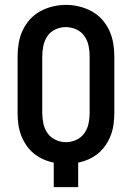

<svg xmlns="http://www.w3.org/2000/svg" viewBox="-20 -766 540 786"><path d="M200 0V-100Q177 -105 156 -114.5Q135 -124 117.5 -138.5Q100 -153 87 -172.5Q74 -192 66 -213.5Q58 -235 55 -258Q52 -281 52 -304V-535Q52 -562 56.5 -589Q61 -616 72.5 -641Q84 -666 102.5 -686.5Q121 -707 145 -720Q169 -733 196 -739.5Q223 -746 250 -746Q277 -746 304 -739.5Q331 -733 355 -720Q379 -707 397.5 -686.5Q416 -666 427.5 -641Q439 -616 443.5 -589Q448 -562 448 -535V-304Q448 -281 445 -258Q442 -235 434 -213.5Q426 -192 413 -172.5Q400 -153 382.5 -138.5Q365 -124 344 -114.5Q323 -105 300 -100V0ZM250 -184Q272 -184 292.5 -193.5Q313 -203 325.5 -221Q338 -239 342.5 -260.5Q347 -282 347 -304V-535Q347 -557 342.5 -579Q338 -601 325 -619Q312 -637 291.5 -646Q271 -655 249 -655Q227 -655 206.5 -645.5Q186 -636 174 -618Q162 -600 157.5 -578.5Q153 -557 153 -535V-304Q153 -282 157.5 -260.5Q162 -239 174.5 -221Q187 -203 207.5 -193.5Q228 -184 250 -184Z"/></svg>

Font: Zed Sans Semibold
Style: Regular
Weight: 600
Designer: Belleve Invis
Foundry: Belleve Invis
Version: Version 1.0.0; ttfautohint (v1.8.4)